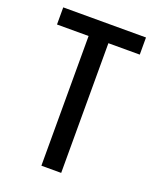

<svg xmlns="http://www.w3.org/2000/svg" viewBox="-126 -735 659 811"><g transform="rotate(20 203.5 -330.0)"><path d="M159 0V-583H17V-660H389V-583H248V0Z"/></g></svg>

Font: Bricolage Grotesque 10pt Condensed
Style: Regular
Weight: 400
Width: 3
Designer: Mathieu Triay
Foundry: Atelier Triay
Version: Version 1.000; ttfautohint (v1.8.4.7-5d5b);gftools[0.9.29]